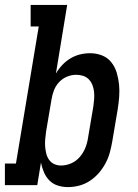

<svg xmlns="http://www.w3.org/2000/svg" viewBox="-42 -755 562 783"><path d="M235 8Q213 8 193 1.5Q173 -5 159 -19.5Q145 -34 137 -53Q129 -72 125 -92L110 0H-22V-88H23L116 -647H83V-735H232L186 -455Q197 -474 212 -490Q227 -506 245.5 -517Q264 -528 284.5 -533Q305 -538 325 -538Q351 -538 374 -529Q397 -520 412 -501Q427 -482 434 -458.5Q441 -435 443.5 -410.5Q446 -386 444 -360Q442 -334 438 -309L416 -179Q412 -156 406 -133.5Q400 -111 388.5 -89.5Q377 -68 361 -49.5Q345 -31 324.5 -17.5Q304 -4 281 2Q258 8 235 8ZM207 -80Q228 -80 248.5 -89Q269 -98 283.5 -115Q298 -132 306 -152Q314 -172 317 -193L339 -323Q341 -337 342 -352Q343 -367 341.5 -381Q340 -395 335 -408Q330 -421 320.5 -431Q311 -441 297.5 -445.5Q284 -450 269 -450Q250 -450 231.5 -442.5Q213 -435 199 -420Q185 -405 178 -386.5Q171 -368 168 -349L146 -219Q144 -204 142.5 -188.5Q141 -173 142 -158.5Q143 -144 146.5 -129.5Q150 -115 158 -103.5Q166 -92 179 -86Q192 -80 207 -80Z"/></svg>

Font: Iosevka Slab Semibold
Style: Italic
Weight: 600
Italic angle: -9°
Monospace: yes
Designer: Belleve Invis
Foundry: Belleve Invis
Version: Version 11.1.1; ttfautohint (v1.8.3)